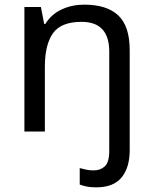

<svg xmlns="http://www.w3.org/2000/svg" viewBox="-20 -566 658 826"><path d="M394 240Q370 240 353 236.5Q336 233 323 228V157Q337 161 351 164Q365 167 383 167Q412 167 431 149.5Q450 132 450 83V-344Q450 -472 331 -472Q242 -472 207.5 -422.5Q173 -373 173 -279V0H85V-536H156L170 -463H175Q201 -505 245.5 -525.5Q290 -546 342 -546Q440 -546 489 -499.5Q538 -453 538 -350V80Q538 155 503 197.5Q468 240 394 240Z"/></svg>

Font: Noto Sans Tifinagh
Style: Regular
Weight: 400
Designer: JamraPatel
Foundry: JamraPatel LLC
Version: Version 2.004; ttfautohint (v1.8.4.7-5d5b)